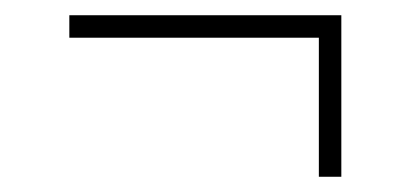

<svg xmlns="http://www.w3.org/2000/svg" viewBox="-20 -344 540 252"><path d="M71 -324H428V-112H398.5V-294.5H71Z"/></svg>

Font: Newsreader Text Light
Style: Regular
Weight: 300
Designer: Hugues Gentile
Foundry: Production Type
Version: Version 1.001